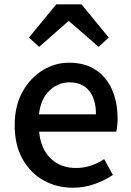

<svg xmlns="http://www.w3.org/2000/svg" viewBox="-20 -854 606 888"><path d="M316.9 14.2Q241.7 14.2 180.7 -20.3Q119.6 -54.7 83.7 -119.4Q47.9 -184.1 47.9 -274.9Q47.9 -364.3 84 -429.2Q120.1 -494.1 177.5 -529.1Q234.9 -564 298.8 -564Q372.1 -564 422.1 -531.2Q472.2 -498.5 498 -439.9Q523.9 -381.3 523.9 -304.2Q523.9 -286.6 522 -271Q520 -255.4 518.1 -245.1H161.1Q168 -166 213.9 -121.6Q259.8 -77.1 331.1 -77.1Q367.7 -77.1 399.9 -87.9Q432.1 -98.6 461.9 -118.2L502 -44.9Q464.4 -19.5 417.2 -2.7Q370.1 14.2 316.9 14.2ZM160.2 -325.2H423.8Q423.8 -395.5 392.3 -434.3Q360.8 -473.1 300.8 -473.1Q249 -473.1 208.7 -435.1Q168.5 -397 160.2 -325.2ZM113.8 -680.2 240.2 -834H356.9L482.9 -680.2L436 -637.2L299.8 -755.9H295.9L161.1 -637.2Z"/></svg>

Font: Source Han Sans CN Medium
Style: Regular
Weight: 500
Designer: Ryoko NISHIZUKA  (kana, bopomofo & ideographs); Paul D. Hunt (Latin, Greek & Cyrillic); Sandoll Communications , Soo-you
Foundry: Adobe
Version: Version 2.004;hotconv 1.0.118;makeotfexe 2.5.65603